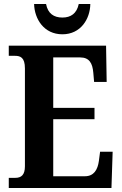

<svg xmlns="http://www.w3.org/2000/svg" viewBox="-20 -943 611 963"><path d="M293 -771C385 -771 432 -848 433 -923H375C365 -875 335 -855 293 -855C250 -855 220 -875 211 -923H151C153 -848 200 -771 293 -771ZM24 0H539L545 -182H482L476 -136C470 -92 451 -59 406 -59H247V-345H454V-402H247V-655H382C428 -655 444 -626 448 -578L452 -532H515L512 -714H24V-663H55C82 -663 105 -655 105 -600V-109C105 -66 87 -51 57 -51H24Z"/></svg>

Font: Noto Serif Condensed
Style: Bold
Weight: 700
Width: 3
Designer: Monotype Design Team
Foundry: Monotype Imaging Inc.
Version: Version 2.015